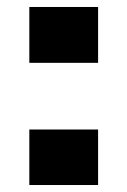

<svg xmlns="http://www.w3.org/2000/svg" viewBox="-20 -530 365 550"><path d="M64 -350V-510H261V-350ZM64 0V-159H261V0Z"/></svg>

Font: Saira Thin ExtraBold
Style: Regular
Weight: 800
Version: Version 1.101